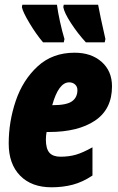

<svg xmlns="http://www.w3.org/2000/svg" viewBox="-20 -786 502 816"><path d="M17 -176Q17 -269 47 -357.5Q77 -446 140 -504Q203 -562 297 -562Q368 -562 412 -523Q456 -484 456 -419Q456 -322 384 -273.5Q312 -225 188 -225H178Q175 -209 175 -193Q175 -154 190 -137Q205 -120 237 -120Q273 -120 302.5 -128.5Q332 -137 373 -160V-40Q331 -12 289 -1Q247 10 199 10Q114 10 65.5 -39.5Q17 -89 17 -176ZM204 -339Q263 -339 286 -355.5Q309 -372 309 -403Q309 -418 299 -427Q289 -436 274 -436Q229 -436 202 -339ZM73 -756 75 -766H222Q226 -735 235 -694Q244 -653 254 -620L251 -606H163Q134 -640 105.5 -687.5Q77 -735 73 -756ZM249 -756 251 -766H397Q405 -721 428 -620L425 -606H345Q310 -644 281.5 -688Q253 -732 249 -756Z"/></svg>

Font: Noto Sans UI CondBlack
Style: Italic
Weight: 900
Width: 3
Italic angle: -12°
Designer: Monotype Design Team
Foundry: Monotype Imaging Inc.
Version: Version 1.001